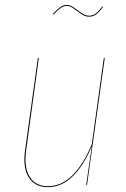

<svg xmlns="http://www.w3.org/2000/svg" viewBox="-20 -753 512 782"><path d="M342.3 -685.1Q326.7 -685.1 310.8 -696Q294.9 -707 280.3 -718Q265.6 -729 252.9 -729Q239.7 -729 228.5 -721.4Q217.3 -713.9 198.2 -693.8L194.8 -695.8Q214.4 -716.3 226.3 -724.6Q238.3 -732.9 252.9 -732.9Q266.1 -732.9 281.2 -721.9Q296.4 -710.9 312 -700Q327.6 -689 342.3 -689Q357.4 -689 368.9 -697.3Q380.4 -705.6 397 -726.6L399.9 -724.6Q382.8 -702.6 370.6 -693.8Q358.4 -685.1 342.3 -685.1ZM175.3 9.3Q122.1 9.3 97.2 -30.5Q72.3 -70.3 82 -140.1L134.3 -517.1H138.2L86.4 -140.1Q77.1 -71.8 100.8 -33.2Q124.5 5.4 175.3 5.4Q230.5 5.4 275.6 -39.6Q320.8 -84.5 354 -166L402.8 -517.1H406.7L334.5 0H331.1L354 -158.2Q321.3 -78.6 275.9 -34.7Q230.5 9.3 175.3 9.3Z"/></svg>

Font: Fira Sans Compressed Four
Style: Italic
Weight: 100
Width: 3
Italic angle: -8°
Designer: Carrois Corporate & Edenspiekermann AG
Foundry: Carrois Corporate GbR & Edenspiekermann AG
Version: Version 4.203;PS 004.203;hotconv 1.0.88;makeotf.lib2.5.64775